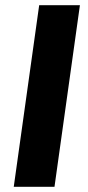

<svg xmlns="http://www.w3.org/2000/svg" viewBox="-20 -720 339 740"><path d="M288 -700 190 0H33L131 -700Z"/></svg>

Font: Pathway Extreme 8pt Thin 12pt
Style: Bold Italic
Weight: 700
Italic angle: -8°
Version: Version 1.001;gftools[0.9.26]